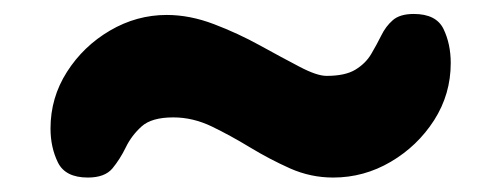

<svg xmlns="http://www.w3.org/2000/svg" viewBox="-20 -464 707 271"><path d="M450.2 -213.4Q418.5 -213.4 389.4 -226.3Q360.4 -239.3 333 -255.9Q305.7 -272.5 279.1 -285.4Q252.4 -298.3 224.6 -298.3Q193.8 -298.3 179.7 -285.4Q165.5 -272.5 157.5 -255.9Q149.4 -239.3 138.7 -226.3Q127.9 -213.4 104 -213.4Q72.3 -213.4 61.8 -234.6Q51.3 -255.9 51.3 -282.7Q51.3 -326.2 74.5 -362.5Q97.7 -398.9 135.3 -420.9Q172.9 -442.9 215.3 -442.9Q248 -442.9 282 -429.9Q315.9 -417 346.9 -399.9Q377.9 -382.8 402.6 -369.9Q427.2 -356.9 440.9 -356.9Q467.3 -356.9 481.7 -365.7Q496.1 -374.5 503.9 -387.7Q511.7 -400.9 518.1 -413.8Q524.4 -426.8 534.4 -435.5Q544.4 -444.3 564 -444.3Q595.7 -444.3 606 -423.1Q616.2 -401.9 616.2 -375Q616.2 -331.1 592.8 -294.4Q569.3 -257.8 531.5 -235.6Q493.7 -213.4 450.2 -213.4Z"/></svg>

Font: Caprasimo
Style: Regular
Weight: 400
Designer: The DocRepair Project, Phaedra Charles, Flavia Zimbardi
Foundry: Google
Version: Version 1.001